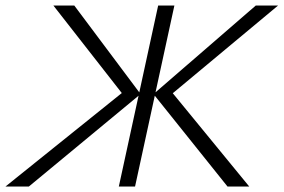

<svg xmlns="http://www.w3.org/2000/svg" viewBox="-41 -678 1031 698"><path d="M-21 0 427 -360 418 -319 153 -658H229L470 -336L64 0ZM391 0 534 -658H593L450 0ZM786 0 517 -336 889 -658H970L563 -319L570 -360L865 0Z"/></svg>

Font: Ysabeau Infant Light
Style: Italic
Weight: 300
Italic angle: -12°
Designer: Christian Thalmann (Catharsis Fonts)
Version: Version 2.001;gftools[0.9.30]; featfreeze: ss01,ss02,lnum